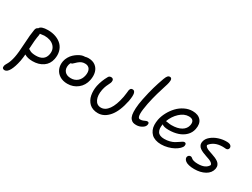

<svg xmlns="http://www.w3.org/2000/svg" viewBox="-83 -1556 3314 2521"><g transform="rotate(30 1573.5 -296.0)"><path d="M20 210Q0.5 210 -9 198.7Q-18.6 187.5 -14.2 164.1Q-11.7 151.9 -3.7 136.5Q4.4 121.1 13.2 106.2Q22 91.3 33 60.1Q43.9 28.8 51.8 -11.2Q65.9 -81.5 73.2 -224.4Q80.6 -367.2 94.2 -440.9Q100.6 -480.5 128.9 -487.8Q149.9 -532.2 253.9 -532.2Q321.8 -532.2 376.7 -511.5Q431.6 -490.7 467.3 -454.1Q502.9 -417.5 516.8 -364Q530.8 -310.5 518.1 -248Q501.5 -165 436.5 -120.6Q371.6 -76.2 278.8 -76.2Q202.1 -76.2 154.8 -106Q152.3 -64.9 142.1 -4.9Q121.6 96.7 90.3 153.3Q59.1 210 20 210ZM183.1 -414.1Q167 -334.5 161.1 -193.8Q166.5 -192.4 176.5 -186.5Q186.5 -180.7 196.3 -175.3Q206.1 -169.9 228.5 -165.5Q251 -161.1 280.8 -161.1Q409.2 -161.1 430.2 -267.1Q445.8 -345.2 395 -395Q344.2 -444.8 249 -444.8Q234.9 -444.8 184.1 -437Q185.1 -430.2 183.1 -414.1Z M822.8 -47.9Q753.9 -47.9 704.6 -79.1Q655.3 -110.4 635.3 -162.4Q615.2 -214.4 627 -275.9Q634.3 -311.5 653.1 -343.8Q671.9 -376 695.8 -398.4Q719.7 -420.9 746.3 -437.7Q772.9 -454.6 796.9 -462.9Q820.8 -471.2 838.9 -471.2H847.2Q874.5 -479 897.9 -479Q962.4 -479 1004.4 -447.5Q1046.4 -416 1060.8 -363Q1075.2 -310.1 1062 -243.2Q1043.5 -153.3 977.1 -100.6Q910.6 -47.9 822.8 -47.9ZM712.9 -268.1Q700.7 -208 731.7 -170.9Q762.7 -133.8 826.2 -133.8Q884.3 -133.8 924.6 -168Q964.8 -202.1 977.1 -262.2Q989.3 -322.8 967.3 -358.9Q945.3 -395 895 -395Q865.2 -395 843.8 -385.7Q822.3 -376.5 797.9 -356Q785.2 -345.7 770.8 -330.6Q756.3 -315.4 748.3 -310.3Q740.2 -305.2 728 -305.2Q716.8 -286.6 712.9 -268.1Z M1361.8 85.9Q1321.8 85.9 1288.6 73.7Q1255.4 61.5 1232.9 40.3Q1210.4 19 1194.8 -9.8Q1179.2 -38.6 1172.6 -72.5Q1166 -106.4 1166.3 -143.1Q1166.5 -179.7 1173.8 -216.8Q1193.4 -306.6 1239.7 -388.2Q1252 -412.1 1280.8 -412.1Q1302.2 -412.1 1311.8 -397.9Q1321.3 -383.8 1316.9 -360.8Q1314.5 -345.7 1304 -326.4Q1293.5 -307.1 1280.8 -277.1Q1268.1 -247.1 1259.8 -207Q1242.2 -116.7 1270 -56.9Q1297.9 2.9 1361.8 2.9Q1426.3 2.9 1475.3 -65.7Q1524.4 -134.3 1550.8 -270Q1557.1 -300.8 1559.8 -332.5Q1562.5 -364.3 1564.5 -376Q1569.3 -395.5 1578.1 -404.8Q1586.9 -414.1 1605.5 -414.1Q1634.8 -414.1 1643.8 -377.9Q1652.8 -341.8 1637.7 -258.8Q1603 -86.9 1529.8 -0.5Q1456.5 85.9 1361.8 85.9Z M1876.5 -30.8Q1849.1 -30.8 1829.3 -37.4Q1809.6 -43.9 1791.7 -64.9Q1773.9 -85.9 1766.8 -121.6Q1759.8 -157.2 1762.9 -219.5Q1766.1 -281.7 1783.2 -366.2Q1807.1 -481.9 1830.6 -563.7Q1854 -645.5 1886.2 -733.9Q1900.4 -771.5 1913.6 -786.6Q1926.8 -801.8 1944.3 -801.8Q1988.8 -801.8 1973.1 -728Q1967.8 -701.2 1951.4 -651.9Q1935.1 -602.5 1912.1 -522.9Q1889.2 -443.4 1869.1 -346.2Q1858.9 -293.5 1854 -253.9Q1849.1 -214.4 1849.4 -189.2Q1849.6 -164.1 1854.2 -148.2Q1858.9 -132.3 1866.2 -126.2Q1873.5 -120.1 1884.3 -120.1Q1908.2 -120.1 1926.5 -127Q1944.8 -133.8 1958.3 -140.4Q1971.7 -147 1983.4 -147Q2014.2 -147 2007.3 -109.9Q2001.5 -77.6 1961.9 -54.2Q1922.4 -30.8 1876.5 -30.8Z M2286.1 25.9Q2237.8 25.9 2199.7 12.7Q2161.6 -0.5 2137.7 -24.2Q2113.8 -47.9 2099.6 -80.6Q2085.4 -113.3 2084.2 -152.1Q2083 -190.9 2090.8 -234.9Q2103 -294.4 2134.3 -352.5Q2165.5 -410.6 2209.5 -457.3Q2253.4 -503.9 2311.8 -532.5Q2370.1 -561 2431.2 -561Q2516.1 -561 2557.9 -512.2Q2599.6 -463.4 2582 -377Q2569.8 -316.4 2526.1 -273.2Q2482.4 -230 2418.9 -209Q2355.5 -188 2277.8 -188Q2202.6 -188 2175.3 -213.9Q2160.6 -142.1 2186.3 -99.6Q2211.9 -57.1 2287.1 -57.1Q2330.6 -57.1 2368.4 -67.1Q2406.2 -77.1 2431.4 -91.6Q2456.5 -106 2476.6 -120.4Q2496.6 -134.8 2512.9 -144.8Q2529.3 -154.8 2541 -154.8Q2556.6 -154.8 2563.2 -143.8Q2569.8 -132.8 2565.9 -112.8Q2561.5 -90.8 2536.1 -66.4Q2510.7 -42 2473.6 -21.5Q2436.5 -1 2386.2 12.5Q2335.9 25.9 2286.1 25.9ZM2196.3 -271Q2203.1 -271 2229.5 -266.1Q2255.9 -261.2 2279.3 -261.2Q2371.1 -261.2 2427.5 -294.2Q2483.9 -327.1 2496.1 -387.2Q2511.7 -476.1 2422.9 -476.1Q2351.6 -476.1 2287.1 -416.5Q2222.7 -356.9 2190.9 -270Z M2826.2 88.9Q2778.8 88.9 2743.7 80.3Q2708.5 71.8 2690.9 57.9Q2673.3 43.9 2666.3 29.3Q2659.2 14.6 2662.1 0Q2665 -14.6 2676 -24.4Q2687 -34.2 2702.1 -34.2Q2713.4 -34.2 2723.1 -27.8Q2732.9 -21.5 2741 -14.2Q2749 -6.8 2773.2 -0.5Q2797.4 5.9 2834 5.9Q2951.7 5.9 2989.7 -65.9Q2987.8 -82.5 2971.2 -95.9Q2954.6 -109.4 2930.4 -118.7Q2906.2 -127.9 2877.7 -137.2Q2849.1 -146.5 2822.3 -158.2Q2795.4 -169.9 2774.4 -184.8Q2753.4 -199.7 2743.4 -223.4Q2733.4 -247.1 2739.7 -277.8Q2748.5 -324.2 2793.5 -361.8Q2838.4 -399.4 2899.7 -418.9Q2960.9 -438.5 3022 -437Q3062 -436.5 3079.8 -420.2Q3097.7 -403.8 3093.8 -380.9Q3091.3 -366.7 3081.1 -358.4Q3070.8 -350.1 3054.2 -350.1Q3049.8 -350.1 3035.2 -351.6Q3020.5 -353 3006.8 -353Q2877 -353 2814.9 -269Q2816.4 -252.9 2833 -240Q2849.6 -227.1 2874 -217.8Q2898.4 -208.5 2927.5 -199.2Q2956.5 -189.9 2983.9 -178Q3011.2 -166 3032.7 -150.6Q3054.2 -135.3 3064.5 -110.6Q3074.7 -85.9 3068.8 -54.2Q3054.2 14.6 2986.6 51.8Q2918.9 88.9 2826.2 88.9Z"/></g></svg>

Font: Shantell Sans Irregular Bouncy
Style: Italic
Weight: 400
Italic angle: -11.31°
Designer: Stephen Nixon, Anya Danilova, Shantell Martin
Foundry: Arrow Type
Version: Version 1.006;[9816181b4]